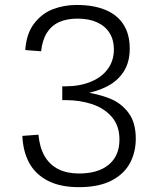

<svg xmlns="http://www.w3.org/2000/svg" viewBox="-20 -762 660 794"><path d="M516.5 -561Q516.5 -504.5 491.5 -465.8Q466.5 -427 423 -404.8Q379.5 -382.5 321 -372.5V-382.5Q385.5 -374 433.2 -355Q481 -336 511.2 -295.8Q541.5 -255.5 541.5 -188.5Q541.5 -133 517.5 -87.8Q493.5 -42.5 441 -15.2Q388.5 12 306.5 12Q228.5 12 177 -15Q125.5 -42 100.2 -89.5Q75 -137 72.5 -200L139 -205Q144 -151 165.2 -115.2Q186.5 -79.5 222.2 -62Q258 -44.5 306.5 -44.5Q386 -44.5 430 -81.2Q474 -118 474 -185Q474 -241.5 442.8 -278Q411.5 -314.5 361 -331.2Q310.5 -348 251 -348H237.5V-405H250Q309.5 -405 355.2 -423.8Q401 -442.5 426 -477Q451 -511.5 451 -558Q451 -597 433.2 -625.5Q415.5 -654 381.8 -669.5Q348 -685 301 -685Q256.5 -685 224.8 -670.8Q193 -656.5 174 -626.5Q155 -596.5 150 -550L84.5 -555Q89 -622.5 120.8 -664.2Q152.5 -706 198.5 -723.8Q244.5 -741.5 296.5 -741.5Q367 -741.5 416.2 -721Q465.5 -700.5 491 -660.2Q516.5 -620 516.5 -561Z"/></svg>

Font: Monaspace Neon Var ExtraLight
Style: Regular
Weight: 200
Designer: Riley Cran and the Lettermatic Team
Version: Version 1.200 (Monaspace Neon Var)